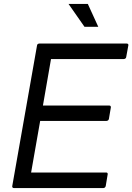

<svg xmlns="http://www.w3.org/2000/svg" viewBox="-20 -955 672 975"><path d="M505 0H51Q42 0 42 -9L168 -724Q169 -733 180 -734H622Q632 -734 632 -726L621 -666Q620 -656 608 -655H239L198 -419H535Q543 -419 543 -410L533 -351Q531 -342 521 -341H184L138 -79H519Q527 -79 527 -71L517 -11Q515 -1 505 0ZM479 -819H409L328 -935H426Z"/></svg>

Font: YamahaIndonesia935. App
Style: Italic
Weight: 400
Italic angle: -10°
Designer: Dalton Maag Ltd
Foundry: Dalton Maag Ltd
Version: Version 1.002; January 01, 2024; Regular/Italic